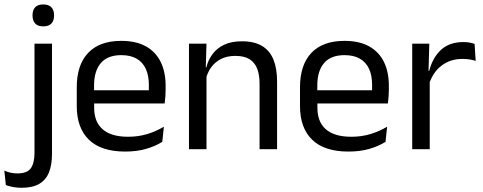

<svg xmlns="http://www.w3.org/2000/svg" viewBox="-78 -690 2234 888"><path d="M162.5 -66.5H81.5V-488H162.5ZM122 -568Q97 -568 84.8 -581.2Q72.5 -594.5 72.5 -617.5V-620Q72.5 -643.5 84.8 -656.5Q97 -669.5 122 -669.5Q147 -669.5 159.5 -656.5Q172 -643.5 172 -620V-617.5Q172 -594 159.5 -581Q147 -568 122 -568ZM22 178.5Q0.5 178.5 -18.5 174.8Q-37.5 171 -51 166L-58 99Q-44 105.5 -28.8 108.8Q-13.5 112 3 112Q48 112 64.8 87.8Q81.5 63.5 81.5 18V-136.5H162.5V22Q162.5 71 149 106Q135.5 141 104.5 159.8Q73.5 178.5 22 178.5Z M501.5 11Q390 11 333.5 -43.5Q277 -98 277 -199.5V-286.5Q277 -389.5 329.5 -445.2Q382 -501 483 -501Q551 -501 596.5 -475.8Q642 -450.5 665 -404Q688 -357.5 688 -293V-275Q688 -259 686.8 -243Q685.5 -227 683.5 -211.5H609Q610 -235.5 610.2 -257Q610.5 -278.5 610.5 -296.5Q610.5 -341 596.2 -371.8Q582 -402.5 553.8 -418.8Q525.5 -435 483 -435Q420 -435 388.5 -398.5Q357 -362 357 -294V-247.5L357.5 -237.5V-191Q357.5 -160.5 366.5 -136Q375.5 -111.5 394.8 -93.8Q414 -76 443.8 -66.8Q473.5 -57.5 514.5 -57.5Q562 -57.5 603 -70Q644 -82.5 680 -104L672.5 -34Q640 -13.5 597 -1.2Q554 11 501.5 11ZM666.5 -211.5H319.5V-272.5H666.5Z M1203.5 0H1122.5V-303.5Q1122.5 -343 1111.8 -371.5Q1101 -400 1076.8 -415.8Q1052.5 -431.5 1010.5 -431.5Q972 -431.5 943.8 -417Q915.5 -402.5 898 -377.8Q880.5 -353 873.5 -321.5L859 -379H876.5Q884.5 -412 904.5 -439.2Q924.5 -466.5 958.2 -482.8Q992 -499 1041 -499Q1099 -499 1134.8 -477Q1170.5 -455 1187 -413.8Q1203.5 -372.5 1203.5 -312.5ZM877 0H796V-488H877L873.5 -371L877 -366.5Z M1534 11Q1422.5 11 1366 -43.5Q1309.5 -98 1309.5 -199.5V-286.5Q1309.5 -389.5 1362 -445.2Q1414.5 -501 1515.5 -501Q1583.5 -501 1629 -475.8Q1674.5 -450.5 1697.5 -404Q1720.5 -357.5 1720.5 -293V-275Q1720.5 -259 1719.2 -243Q1718 -227 1716 -211.5H1641.5Q1642.5 -235.5 1642.8 -257Q1643 -278.5 1643 -296.5Q1643 -341 1628.8 -371.8Q1614.5 -402.5 1586.2 -418.8Q1558 -435 1515.5 -435Q1452.5 -435 1421 -398.5Q1389.5 -362 1389.5 -294V-247.5L1390 -237.5V-191Q1390 -160.5 1399 -136Q1408 -111.5 1427.2 -93.8Q1446.5 -76 1476.2 -66.8Q1506 -57.5 1547 -57.5Q1594.5 -57.5 1635.5 -70Q1676.5 -82.5 1712.5 -104L1705 -34Q1672.5 -13.5 1629.5 -1.2Q1586.5 11 1534 11ZM1699 -211.5H1352V-272.5H1699Z M1905.5 -298.5 1887 -361 1907 -362Q1923 -424 1962 -459.8Q2001 -495.5 2065.5 -495.5Q2081.5 -495.5 2094.2 -493Q2107 -490.5 2117 -487L2122 -408.5Q2109.5 -412.5 2094.2 -415Q2079 -417.5 2060.5 -417.5Q2005.5 -417.5 1964.8 -387Q1924 -356.5 1905.5 -298.5ZM1909.5 0H1828.5V-488H1907.5L1903.5 -344L1909.5 -338Z"/></svg>

Font: Anek Malayalam
Style: Regular
Weight: 400
Version: Version 1.003